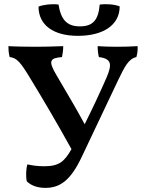

<svg xmlns="http://www.w3.org/2000/svg" viewBox="-20 -903 705 932"><path d="M358 -729C479 -729 561 -780 561 -872C536 -882 496 -885 464 -881C458 -807 432 -775 368 -775C305 -775 276 -807 264 -881C231 -885 193 -881 167 -871C167 -780 241 -729 358 -729ZM648 -679C621 -677 578 -676 547 -676C515 -676 481 -677 454 -679C454 -661 456 -642 460 -626C522 -618 525 -591 497 -526C462 -446 427 -372 391 -300C340 -394 316 -432 253 -540C214 -607 221 -621 281 -626C284 -641 287 -660 287 -679C241 -677 186 -676 154 -676C114 -676 49 -677 21 -679C21 -662 22 -643 27 -626C63 -622 80 -601 134 -511C184 -429 254 -311 327 -179C292 -118 267 -96 194 -96C162 -96 136 -100 113 -105C106 -84 105 -44 110 -23C125 -8 153 9 200 9C269 9 322 -24 378 -144L553 -513C585 -579 603 -617 642 -626C647 -643 649 -660 648 -679Z"/></svg>

Font: Vollkorn Semibold
Style: Regular
Weight: 600
Designer: Friedrich Althausen
Foundry: Friedrich Althausen
Version: Version 4.015;PS 004.015;hotconv 1.0.88;makeotf.lib2.5.64775